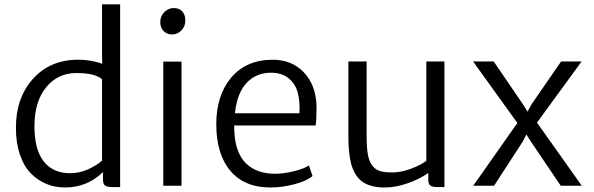

<svg xmlns="http://www.w3.org/2000/svg" viewBox="-20 -832 2660 860"><path d="M270.5 7.8Q226.6 7.8 188 -8.1Q149.4 -23.9 118.4 -55.2Q87.4 -86.4 69.3 -139.2Q51.3 -191.9 51.3 -260.3Q51.3 -394.5 128.2 -479.5Q205.1 -564.5 330.1 -564.5Q390.6 -564.5 438 -545.9L437 -579.1V-812.5H518.1V5.9H483.4Q461.4 5.9 451.4 -0.5Q441.4 -6.8 441.4 -27.8V-61.5Q370.6 7.8 270.5 7.8ZM293 -56.2Q335.9 -56.2 373.8 -73.2Q411.6 -90.3 437 -112.3V-477.5Q404.3 -504.9 322.3 -504.9Q240.2 -504.9 188 -442.6Q135.7 -380.4 134.3 -271.5Q133.3 -164.6 174.8 -110.4Q216.3 -56.2 293 -56.2Z M711.4 0V-556.2H793V0ZM750 -677.7Q728 -677.7 712.9 -692.9Q697.8 -708 697.8 -733.4Q697.8 -759.8 716.1 -777.8Q734.4 -795.9 757.8 -795.9Q783.2 -795.9 796.6 -780.8Q810.1 -765.6 810.1 -740.7Q810.1 -712.9 792.2 -695.3Q774.4 -677.7 750 -677.7Z M1191.4 7.8Q1074.7 7.8 1011.7 -66.9Q948.7 -141.6 948.7 -275.9Q948.7 -404.3 1014.9 -483.6Q1081.1 -563 1198.2 -564.5Q1286.1 -565.4 1340.8 -508.1Q1395.5 -450.7 1397.9 -355.5Q1397.9 -290.5 1393.6 -270H1028.8Q1028.8 -256.8 1029.3 -250.5Q1030.8 -198.2 1044.9 -159.7Q1059.1 -121.1 1084 -98.1Q1108.9 -75.2 1140.6 -64.5Q1172.4 -53.7 1212.4 -53.7Q1250 -53.7 1295.9 -64.9Q1341.8 -76.2 1363.8 -90.8L1379.9 -43.5Q1352.5 -21 1298.3 -6.6Q1244.1 7.8 1191.4 7.8ZM1193.4 -506.3Q1128.4 -506.3 1085.4 -461.7Q1042.5 -417 1032.2 -324.7H1321.3Q1324.2 -378.4 1313.5 -417.7Q1302.7 -457 1272.5 -481.7Q1242.2 -506.3 1193.4 -506.3Z M1703.6 7.8Q1673.3 7.8 1649.4 2Q1625.5 -3.9 1608.4 -14.4Q1591.3 -24.9 1579.1 -41.7Q1566.9 -58.6 1559.6 -77.1Q1552.2 -95.7 1547.9 -121.3Q1543.5 -147 1542 -172.1Q1540.5 -197.3 1540.5 -230V-556.6H1622.1V-226.6Q1622.1 -173.8 1627.4 -141.8Q1632.8 -109.9 1647 -91.1Q1661.1 -72.3 1681.6 -65.9Q1702.1 -59.6 1736.3 -59.6Q1775.9 -59.6 1819.6 -75.7Q1863.3 -91.8 1889.6 -111.8V-556.6H1970.7V5.9H1939.5Q1917.5 5.9 1908 -0.5Q1898.4 -6.8 1898.4 -27.3V-57.1Q1857.9 -28.8 1804.4 -10.5Q1751 7.8 1703.6 7.8Z M2099.6 0 2297.4 -281.2 2099.1 -556.6H2191.4L2324.2 -362.3L2342.8 -332L2360.8 -364.7L2493.2 -556.6H2585L2385.3 -282.7L2585.9 0H2491.7L2357.4 -198.7L2337.9 -229.5L2319.8 -195.3L2192.9 0Z"/></svg>

Font: HaufeMerriweatherSansLt
Style: Regular
Weight: 300
Designer: Eben Sorkin
Foundry: Eben Sorkin
Version: Version 1.56